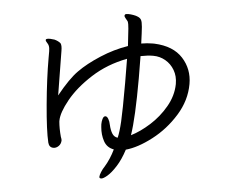

<svg xmlns="http://www.w3.org/2000/svg" viewBox="-55 -814 1111 945"><g transform="rotate(5 500.0 -341.0)"><path d="M871 -433Q871 -352 825 -277.5Q779 -203 712 -151.5Q645 -100 587 -84Q571 -34 549 0.5Q527 35 507.5 51.5Q488 68 478 68Q475 68 471 66Q469 64 469 60Q469 52 475.5 36Q482 20 491 7Q514 -31 528 -80Q493 -86 476.5 -116.5Q460 -147 457 -184L456 -198Q456 -212 459.5 -224Q463 -236 469 -238Q470 -239 473 -239Q481 -239 488 -227Q495 -215 498 -199Q504 -173 514 -157Q524 -141 542 -139Q549 -168 552 -220.5Q555 -273 555 -411Q555 -491 554 -530Q459 -494 390 -430.5Q321 -367 285 -302Q249 -237 249 -198V-193Q252 -159 263 -119Q264 -116 266 -111Q268 -106 268 -103Q268 -85 256.5 -73.5Q245 -62 231 -62Q210 -62 204 -85Q190 -143 179.5 -271Q169 -399 169 -501V-534Q169 -551 164 -562Q162 -567 154.5 -575Q147 -583 147 -587L148 -590Q150 -595 169 -595Q176 -595 190 -593Q209 -588 221 -578Q229 -568 229 -541L232 -321Q280 -408 319 -447Q359 -488 422.5 -529Q486 -570 553 -593Q550 -651 547.5 -678.5Q545 -706 542 -712Q540 -716 531.5 -725.5Q523 -735 523 -741L525 -746Q528 -750 541 -750Q552 -750 566.5 -747.5Q581 -745 589 -741Q601 -736 606 -726.5Q611 -717 613 -693Q615 -669 617 -611Q647 -616 671 -616H682Q775 -612 823 -559.5Q871 -507 871 -433ZM682 -556H680Q654 -556 619 -549Q620 -514 620 -441Q620 -243 606 -157Q650 -179 695.5 -220Q741 -261 772 -315Q803 -369 804 -426V-428Q804 -466 787 -495Q770 -524 742 -540Q714 -556 682 -556Z"/></g></svg>

Font: Iansui
Style: Regular
Weight: 400
Designer: But Ko / Fontworks Inc.
Foundry: zi-hi.com / Fontworks Inc.
Version: Version 1.002